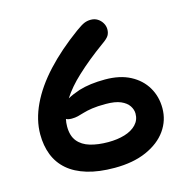

<svg xmlns="http://www.w3.org/2000/svg" viewBox="-106 -813 911 926"><g transform="rotate(-15 350.0 -350.0)"><path d="M355 10Q276 10 218 -7.5Q160 -25 122.5 -57.5Q85 -90 67 -136Q49 -182 49 -239Q49 -311 84.5 -386Q120 -461 187.5 -534Q255 -607 351 -677Q380 -698 395 -704Q410 -710 427 -710Q446 -710 460.5 -701Q475 -692 484 -677Q493 -662 493 -645Q493 -627 485 -614Q477 -601 451 -583Q372 -526 312 -470Q259 -421 227 -371Q252 -385 288 -397Q343 -414 419 -414Q493 -414 544.5 -387Q596 -360 623.5 -313.5Q651 -267 651 -209Q651 -148 616 -98.5Q581 -49 514.5 -19.5Q448 10 355 10ZM188 -279Q184 -261 184 -242Q184 -195 206 -168Q228 -141 267 -129.5Q306 -118 357 -118Q403 -118 439.5 -129Q476 -140 497.5 -162.5Q519 -185 519 -217Q519 -237 506.5 -256Q494 -275 466.5 -287Q439 -299 391 -299Q350 -299 323.5 -295Q297 -291 279 -285.5Q261 -280 247 -276.5Q233 -273 216 -273Q197 -273 188 -279Z"/></g></svg>

Font: Shantell Sans Light SemiBold
Style: Regular
Weight: 600
Version: Version 1.008;[ac192a2d6]